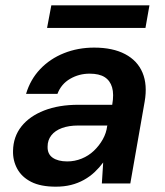

<svg xmlns="http://www.w3.org/2000/svg" viewBox="-20 -690 620 722"><path d="M190 12Q133 12 97.5 -6Q62 -24 45 -55Q28 -86 29 -123Q30 -176 60.5 -214.5Q91 -253 146 -274.5Q201 -296 275 -296H402Q409 -336 401.5 -361.5Q394 -387 373.5 -400Q353 -413 317 -413Q277 -413 243.5 -393.5Q210 -374 196 -337H78Q94 -391 131 -430Q168 -469 220.5 -490Q273 -511 334 -511Q404 -511 450.5 -486.5Q497 -462 516 -416.5Q535 -371 524 -308L470 0H363L368 -79Q354 -60 336 -43Q318 -26 295.5 -13.5Q273 -1 247 5.5Q221 12 190 12ZM233 -83Q261 -83 287 -93.5Q313 -104 333 -123Q353 -142 366.5 -166Q380 -190 383 -216L384 -218H274Q239 -218 213 -208.5Q187 -199 173 -181Q159 -163 159 -139Q158 -111 178 -97Q198 -83 233 -83ZM157 -585 173 -670H542L527 -585Z"/></svg>

Font: DM Sans 20pt SemiBold
Style: Italic
Weight: 600
Italic angle: -10°
Version: Version 4.004;gftools[0.9.30]